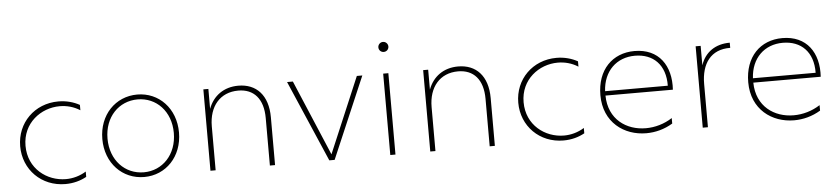

<svg xmlns="http://www.w3.org/2000/svg" viewBox="-43 -968 5317 1220"><g transform="rotate(-5 2615.0 -358.0)"><path d="M333 4C385 4 430 -9 468 -30V-64C428 -39 383 -27 339 -27C218 -27 101 -114 101 -260C101 -405 219 -492 339 -492C384 -492 429 -480 468 -455V-489C430 -510 384 -523 333 -523C181 -523 67 -409 67 -260C67 -110 181 4 333 4Z M836 3C974 3 1080 -106 1080 -260C1080 -414 974 -523 836 -523C697 -523 591 -414 591 -260C591 -106 697 3 836 3ZM836 -27C716 -27 624 -122 624 -260C624 -398 716 -492 836 -492C955 -492 1047 -398 1047 -260C1047 -122 955 -27 836 -27Z M1481 -523C1388 -523 1320 -473 1290 -392V-519H1258V0H1291V-280C1291 -408 1362 -492 1478 -492C1577 -492 1637 -426 1637 -303V0H1670V-305C1670 -447 1595 -523 1481 -523Z M2016 0H2050L2272 -519H2237L2033 -37L1829 -519H1792Z M2405 0H2438V-519H2405ZM2421 -656C2439 -656 2453 -670 2453 -688C2453 -705 2439 -720 2421 -720C2403 -720 2389 -705 2389 -688C2389 -670 2403 -656 2421 -656Z M2883 -523C2790 -523 2722 -473 2692 -392V-519H2660V0H2693V-280C2693 -408 2764 -492 2880 -492C2979 -492 3039 -426 3039 -303V0H3072V-305C3072 -447 2997 -523 2883 -523Z M3510 4C3562 4 3607 -9 3645 -30V-64C3605 -39 3560 -27 3516 -27C3395 -27 3278 -114 3278 -260C3278 -405 3396 -492 3516 -492C3561 -492 3606 -480 3645 -455V-489C3607 -510 3561 -523 3510 -523C3358 -523 3244 -409 3244 -260C3244 -110 3358 4 3510 4Z M4038 4C4096 4 4154 -11 4207 -43V-78C4156 -45 4097 -28 4038 -28C3915 -28 3802 -104 3800 -257H4230C4240 -410 4163 -523 4008 -523C3867 -523 3768 -424 3768 -262C3768 -88 3897 4 4038 4ZM4200 -285H3800C3807 -413 3891 -493 4008 -493C4125 -493 4202 -418 4200 -285Z M4398 0H4431V-276C4431 -405 4492 -492 4616 -490V-523C4524 -523 4457 -477 4430 -395V-519H4398Z M4981 4C5039 4 5097 -11 5150 -43V-78C5099 -45 5040 -28 4981 -28C4858 -28 4745 -104 4743 -257H5173C5183 -410 5106 -523 4951 -523C4810 -523 4711 -424 4711 -262C4711 -88 4840 4 4981 4ZM5143 -285H4743C4750 -413 4834 -493 4951 -493C5068 -493 5145 -418 5143 -285Z"/></g></svg>

Font: Chess Sans ExtraLight
Style: Regular
Weight: 275
Designer: Wolf Bōese
Foundry: Wolf Bōese
Version: Version 7.223;Glyphs 3.3 (3306)